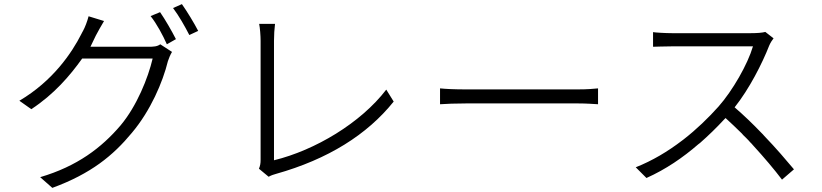

<svg xmlns="http://www.w3.org/2000/svg" viewBox="-20 -852 3990 932"><path d="M942 -702C923 -739 889 -795 863 -832L820 -813C848 -776 877 -725 899 -682L942 -702ZM834 -662C813 -703 782 -757 757 -793L711 -774C741 -736 770 -682 790 -637L834 -662ZM620 -207C711 -315 770 -453 795 -555C800 -570 807 -587 815 -600L758 -637C743 -626 726 -625 699 -625H419C429 -645 437 -663 445 -679C455 -697 470 -726 485 -750L410 -773C404 -749 392 -718 383 -702C381 -699 380 -696 378 -693L375 -687C329 -596 237 -459 74 -363L132 -322C243 -395 319 -484 379 -568H721C699 -474 644 -337 565 -243C473 -135 355 -45 175 8L234 60C422 -9 529 -97 620 -207Z M1320 -8C1572 -79 1762 -198 1891 -359L1855 -417C1731 -255 1510 -123 1310 -74V-654C1310 -681 1312 -714 1315 -736H1238C1242 -718 1245 -678 1245 -654V-77C1245 -58 1243 -48 1237 -33L1284 6C1298 -2 1310 -5 1320 -8Z M2883 -423C2862 -421 2834 -418 2783 -418H2244C2187 -418 2145 -420 2116 -423V-346C2146 -348 2189 -350 2244 -350H2784C2829 -350 2863 -347 2883 -346V-423Z M3834 -30C3797 -74 3747 -133 3690 -192L3683 -200L3676 -207C3634 -251 3589 -294 3546 -331C3617 -420 3680 -544 3714 -631C3719 -643 3729 -659 3735 -666L3695 -697C3680 -693 3656 -691 3626 -691H3241C3210 -691 3161 -694 3150 -696V-625C3159 -625 3206 -627 3241 -627H3635C3609 -539 3536 -412 3468 -335C3418 -279 3361 -224 3298 -175L3290 -169C3222 -117 3147 -72 3066 -40L3118 12C3212 -30 3295 -87 3370 -152L3378 -158C3419 -194 3458 -232 3495 -272L3502 -279C3528 -255 3555 -230 3581 -204L3588 -196C3597 -188 3605 -179 3614 -170L3621 -162C3623 -160 3626 -157 3628 -155L3635 -147C3689 -88 3739 -29 3776 20L3834 -30Z"/></svg>

Font: Glow Sans SC Normal
Style: Regular
Weight: 400
Designer: Ryoko NISHIZUKA (kana, bopomofo & ideographs); Paul D. Hunt (Latin, Greek & Cyrillic); Sandoll Communications, Soo-young
Version: Version 0.93